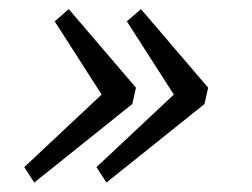

<svg xmlns="http://www.w3.org/2000/svg" viewBox="-20 -420 543 413"><path d="M187.5 -60.5 392.6 -252.9 377 -180.7 252.9 -374 283.2 -400.4 427.7 -231.4 419.9 -196.3 209 -27.3ZM32.2 -60.5 237.3 -252.9 221.7 -180.7 97.7 -374 127.9 -400.4 272.5 -231.4 264.6 -196.3 53.7 -27.3Z"/></svg>

Font: Crimson Pro ExtraLight
Style: Italic
Weight: 250
Italic angle: -12°
Designer: Jacques Le Bailly
Foundry: Baron von Fonthausen
Version: Version 1.003